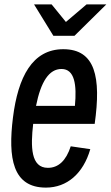

<svg xmlns="http://www.w3.org/2000/svg" viewBox="-20 -814 504 874"><path d="M319 -651 464 -794H374L280 -714L215 -794H135L223 -651ZM391 -135 302 -148C281 -83 246 -50 198 -50C120 -50 119 -146 131 -250H411C441 -463 414 -590 268 -590C127 -590 62 -463 39 -279C16 -95 37 40 189 40C285 40 359 -24 391 -135ZM260 -500C320 -500 330 -428 321 -332H144C166 -442 203 -500 260 -500Z"/></svg>

Font: Smiley Sans Oblique
Style: Regular
Weight: 400
Italic angle: -8°
Designer: oooooohmygosh, Nagisa Chen, Janine Sui, Heda Shi, Jian Li
Foundry: atelierAnchor
Version: Version 2.0.1